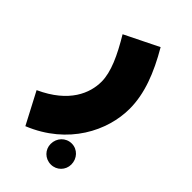

<svg xmlns="http://www.w3.org/2000/svg" viewBox="-243 -484 821 821"><g transform="rotate(45 167.0 -73.5)"><path d="M45 231C230 156 308 -5 308 -137C308 -227 273 -318 215 -417L61 -341C109 -261 141 -192 141 -134C141 -65 106 26 -30 88ZM238 270C273 270 300 242 300 208C300 172 273 143 238 143C202 143 175 172 175 208C175 242 202 270 238 270Z"/></g></svg>

Font: Noto Sans Arabic UI XCn Bk
Style: Regular
Weight: 900
Width: 2
Designer: Monotype Design Team, Nadine Chahine and Nizar Qandah
Foundry: Monotype Imaging Inc.
Version: Version 2.010